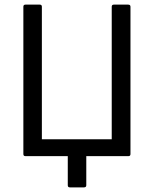

<svg xmlns="http://www.w3.org/2000/svg" viewBox="-20 -675 664 830"><path d="M282 135Q273 135 273 126V0H90Q81 0 81 -9V-646Q81 -655 90 -655H152Q161 -655 161 -646V-73H463V-646Q463 -655 472 -655H534Q544 -655 544 -646V-9Q544 0 535 0H353V126Q353 135 343 135Z"/></svg>

Font: Sofia Sans Semi Condensed
Style: Regular
Weight: 400
Designer: Botio Nikoltchev, Ani Petrova
Foundry: lettersoup
Version: Version 4.100; ttfautohint (v1.8.4.7-5d5b)